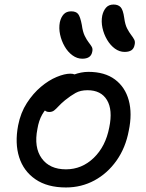

<svg xmlns="http://www.w3.org/2000/svg" viewBox="-20 -815 646 847"><path d="M271 12Q189 12 136.5 -24Q84 -60 64.5 -121.5Q45 -183 60 -262Q71 -318 98.5 -360.5Q126 -403 160.5 -432Q195 -461 230 -475.5Q265 -490 290 -490Q301 -490 308.5 -487Q316 -484 320.5 -477.5Q325 -471 323 -460Q318 -440 307 -423.5Q296 -407 266 -394Q230 -377 205.5 -356.5Q181 -336 166 -309.5Q151 -283 145 -246Q129 -165 164 -116.5Q199 -68 271 -68Q341 -68 393.5 -118.5Q446 -169 462 -253Q478 -330 452 -373.5Q426 -417 366 -417Q335 -417 313.5 -405Q292 -393 267 -373Q249 -358 238 -346Q227 -334 218.5 -327.5Q210 -321 197 -321Q183 -321 175.5 -330.5Q168 -340 172 -361Q176 -384 195.5 -408Q215 -432 243.5 -452.5Q272 -473 305 -485.5Q338 -498 370 -498Q442 -498 487 -464.5Q532 -431 548 -372.5Q564 -314 548 -238Q534 -163 494 -106.5Q454 -50 396.5 -19Q339 12 271 12ZM530 -586Q507 -586 487 -600.5Q467 -615 452.5 -639.5Q438 -664 432 -692Q426 -720 431 -746Q436 -768 448 -781.5Q460 -795 481 -795Q501 -795 512 -783.5Q523 -772 528 -736Q532 -706 541 -689Q550 -672 558.5 -661Q567 -650 572 -640.5Q577 -631 574 -618Q571 -601 560 -593.5Q549 -586 530 -586ZM343 -556Q320 -556 299.5 -571Q279 -586 265 -610.5Q251 -635 245 -663Q239 -691 244 -717Q249 -739 261 -752Q273 -765 294 -765Q315 -765 324.5 -753.5Q334 -742 341 -705Q345 -675 353.5 -657.5Q362 -640 370.5 -629Q379 -618 384.5 -609Q390 -600 387 -587Q384 -571 373 -563.5Q362 -556 343 -556Z"/></svg>

Font: Shantell Sans
Style: Italic
Weight: 400
Italic angle: -11°
Designer: Stephen Nixon, Anya Danilova, Shantell Martin
Foundry: Arrow Type
Version: Version 1.011;[c5ecc13dd]